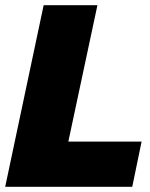

<svg xmlns="http://www.w3.org/2000/svg" viewBox="-30 -719 579 739"><path d="M138 -699H345L233 -174H515L479 0H-10Z"/></svg>

Font: Prompt ExtraBold
Style: Italic
Weight: 800
Italic angle: -12°
Designer: Katatrad Team
Foundry: CadsonDemak
Version: Version 1.001